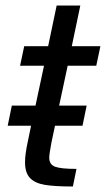

<svg xmlns="http://www.w3.org/2000/svg" viewBox="-20 -678 385 698"><path d="M226 -439 195 -294H295L280 -221H180L167 -160Q159 -117 159 -105Q159 -80 180 -72Q201 -64 258 -64L245 0Q179 0 143 -6Q107 -12 89 -31Q71 -50 71 -88Q71 -117 81 -163L93 -221H8L23 -294H109L140 -439H53L68 -510H155L186 -658H272L241 -510H345L330 -439Z"/></svg>

Font: Saira Semi Condensed
Style: Italic
Weight: 400
Width: 4
Italic angle: -12°
Designer: Hector Gatti with collaboration of the Omnibus-Type team
Foundry: Omnibus-Type
Version: Version 1.001; ttfautohint (v1.8)